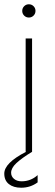

<svg xmlns="http://www.w3.org/2000/svg" viewBox="-31 -710 259 898"><path d="M126 -637Q117 -628 104 -628Q91 -628 82 -637Q73 -646 73 -659Q73 -672 82 -681Q91 -690 104 -690Q117 -690 126 -681Q135 -672 135 -659Q135 -646 126 -637ZM91 0H89V-530H119V0Q70 30 45.5 53Q21 76 21 98Q21 115 34.5 126.5Q48 138 70 138Q113 138 145 109V143Q111 168 68 168Q32 168 10.5 151Q-11 134 -11 102Q-11 52 91 0Z"/></svg>

Font: Roundo ExtraLight
Style: Regular
Weight: 250
Designer: Namrata Goyal (Gurmukhi), Shiva Nallaperumal (Latin)
Foundry: Indian Type Foundry
Version: Version 1.000;PS 1.0;hotconv 1.0.88;makeotf.lib2.5.647800